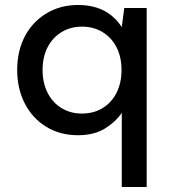

<svg xmlns="http://www.w3.org/2000/svg" viewBox="-20 -531 677 771"><path d="M469 220V-78Q445 -42 401.5 -15Q358 12 293 12Q221 12 165.5 -22Q110 -56 79.5 -115.5Q49 -175 49 -250Q49 -326 79.5 -384.5Q110 -443 166 -477Q222 -511 294 -511Q334 -511 367.5 -500.5Q401 -490 426.5 -469.5Q452 -449 469 -422L479 -499H569V220ZM309 -75Q356 -75 392 -97Q428 -119 448 -158.5Q468 -198 468 -250Q468 -302 448 -341Q428 -380 392 -402Q356 -424 309 -424Q263 -424 227 -402Q191 -380 171 -341Q151 -302 151 -250Q151 -198 171 -158.5Q191 -119 227 -97Q263 -75 309 -75Z"/></svg>

Font: DM Sans 20pt Medium
Style: Regular
Weight: 500
Version: Version 4.004;gftools[0.9.30]